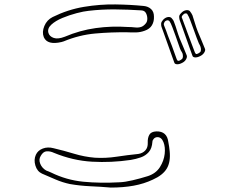

<svg xmlns="http://www.w3.org/2000/svg" viewBox="-20 -772 1040 868"><path d="M258 -582Q194 -567 178 -604Q169 -627 180.5 -654.5Q192 -682 218 -695Q287 -729 359.5 -741Q432 -753 501.5 -752Q571 -751 630 -745Q650 -743 663 -731Q676 -719 676 -697Q677 -675 667 -658Q657 -641 634 -633Q615 -626 595.5 -625.5Q576 -625 556 -626Q483 -627 410.5 -620.5Q338 -614 268 -585Q262 -583 258 -582ZM380 -723Q359 -721 326.5 -712.5Q294 -704 262.5 -691Q231 -678 212 -660.5Q193 -643 199 -623Q204 -607 223 -600.5Q242 -594 273 -606Q341 -635 412.5 -645Q484 -655 557 -650Q574 -650 590.5 -648Q607 -646 620 -651Q630 -655 639 -666Q646 -674 646 -687.5Q646 -701 640 -712.5Q634 -724 620 -725Q559 -729 499.5 -729.5Q440 -730 380 -723ZM906 -553Q910 -546 904 -535.5Q898 -525 886 -519Q873 -512 862.5 -512.5Q852 -513 850 -520Q847 -528 838.5 -552Q830 -576 820 -604Q810 -632 802 -654.5Q794 -677 792 -682Q790 -690 790 -697Q790 -704 799 -713Q808 -723 819.5 -725.5Q831 -728 838 -722Q846 -712 850 -703Q856 -685 861.5 -666.5Q867 -648 874 -630Q882 -611 890 -592Q898 -573 906 -553ZM887 -539Q890 -549 887 -558Q886 -563 883.5 -567.5Q881 -572 879 -576Q876 -582 869.5 -600Q863 -618 855 -640Q847 -662 840 -680.5Q833 -699 828 -706Q826 -713 816 -711Q812 -710 808.5 -706Q805 -702 803 -700Q800 -693 804 -688Q808 -676 812.5 -664.5Q817 -653 821 -642Q821 -641 826 -628Q831 -615 838 -596Q845 -577 851.5 -560Q858 -543 861 -535Q862 -533 864 -530Q866 -527 870 -528Q875 -529 880.5 -533Q886 -537 887 -539ZM792 -599Q800 -580 808 -561Q816 -542 824 -522Q827 -515 821.5 -504.5Q816 -494 804 -488Q791 -481 780.5 -481.5Q770 -482 768 -489Q765 -497 756.5 -521Q748 -545 738 -573Q728 -601 720 -623.5Q712 -646 710 -651Q708 -658 708.5 -665.5Q709 -673 717 -682Q726 -692 737 -694.5Q748 -697 755 -691Q764 -682 767 -672Q774 -654 779.5 -635.5Q785 -617 792 -599ZM805 -508Q807 -513 807 -518Q807 -523 806 -527Q805 -532 802 -536.5Q799 -541 797 -545Q794 -551 788 -569Q782 -587 774 -609Q766 -631 759 -649.5Q752 -668 747 -675Q743 -681 735 -680Q724 -677 722 -668Q720 -665 720.5 -662Q721 -659 722 -656Q727 -645 731 -633.5Q735 -622 739 -611Q739 -610 744.5 -597Q750 -584 757 -565Q764 -546 770 -529Q776 -512 779 -504Q780 -502 782 -499Q784 -496 788 -497Q793 -498 798.5 -502Q804 -506 805 -508ZM741 -130Q743 -120 744.5 -109.5Q746 -99 747 -89Q752 -40 734 -10Q716 20 671 40Q631 59 584 67.5Q537 76 481 76Q435 72 388.5 70Q342 68 296 60Q263 53 231.5 39.5Q200 26 170 13Q148 3 140 -23.5Q132 -50 142 -72Q151 -92 173.5 -100.5Q196 -109 222 -102Q269 -91 315 -77Q361 -63 409 -59Q457 -56 506.5 -63.5Q556 -71 605 -76Q625 -79 637 -92Q649 -105 648 -127Q647 -148 655 -162.5Q663 -177 687 -178Q735 -179 741 -130ZM649 24Q685 12 703 -16.5Q721 -45 724.5 -76Q728 -107 719 -129.5Q710 -152 692 -152Q682 -152 675.5 -145Q669 -138 669 -131Q667 -101 652.5 -84.5Q638 -68 616.5 -60.5Q595 -53 571 -49Q483 -36 396 -41Q309 -46 224 -81Q207 -89 191 -88Q175 -87 164 -67Q154 -51 162 -31.5Q170 -12 189 -1Q194 1 199.5 3Q205 5 211 8Q280 42 356.5 49.5Q433 57 522 52Q545 51 579.5 43Q614 35 649 24Z"/></svg>

Font: Shizuru
Style: Regular
Weight: 400
Version: Version 1.000